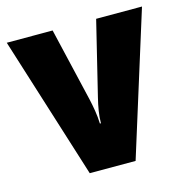

<svg xmlns="http://www.w3.org/2000/svg" viewBox="-87 -636 701 720"><g transform="rotate(-15 263.5 -276.5)"><path d="M175 0 1 -553H179L246 -267Q251 -245 255 -220.5Q259 -196 260 -170H264Q264 -193 268 -217.5Q272 -242 278 -266L348 -553H526L353 0Z"/></g></svg>

Font: Noto Sans Gujarati Condensed Black
Style: Regular
Weight: 900
Width: 3
Designer: Jelle Bosma - Monotype Design Team, Universal Thirst
Foundry: Monotype Imaging Inc.
Version: Version 2.106; ttfautohint (v1.8.4.7-5d5b)